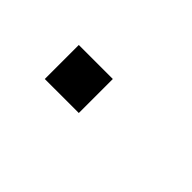

<svg xmlns="http://www.w3.org/2000/svg" viewBox="1 -687 499 499"><g transform="rotate(45 250.0 -437.5)"><path d="M125 -375V-500H250V-375Z"/></g></svg>

Font: GalmuriMono7 Regular
Style: Regular
Weight: 400
Designer: Lee Minseo (quiple)
Version: Version 2.399;hotconv 1.1.1;makeotfexe 2.6.0 DEVELOPMENT